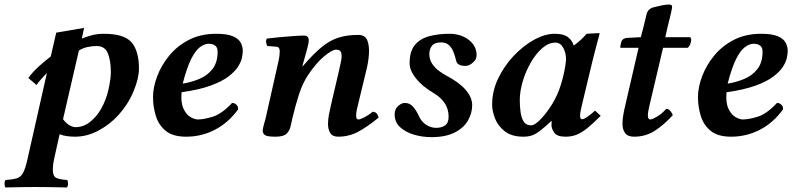

<svg xmlns="http://www.w3.org/2000/svg" viewBox="-59 -593 3495 847"><path d="M62 110 148 -271Q137 -260 124 -245.5Q111 -231 102 -218L66 -249Q84 -274 110 -298Q136 -322 165 -344L189 -449L312 -470L302 -423Q322 -431 346 -437.5Q370 -444 399 -444Q489 -444 521.5 -406Q554 -368 554 -290Q554 -248 530.5 -191Q507 -134 464 -86Q426 -44 375.5 -17Q325 10 272 10Q253 10 235.5 7.5Q218 5 204 -1L180 107Q177 120 175.5 133Q174 146 174 155Q174 185 189.5 192Q205 199 237 201Q241 205 241 217Q241 229 236 234Q199 233 161.5 232.5Q124 232 96 232Q73 232 37.5 232.5Q2 233 -35 234Q-39 229 -39 217Q-39 205 -34 201Q-4 199 14 194Q32 189 42.5 170Q53 151 62 110ZM430 -274Q430 -325 417 -357.5Q404 -390 367 -390Q348 -390 327 -385.5Q306 -381 289 -370L219 -67Q233 -49 247.5 -40.5Q262 -32 274 -32Q309 -32 338 -55Q367 -78 386 -111Q410 -153 420 -200Q430 -247 430 -274Z M1012 -369Q1012 -358 1008.5 -339.5Q1005 -321 991.5 -299.5Q978 -278 949.5 -256Q921 -234 870.5 -215.5Q820 -197 742 -186Q738 -140 750.5 -113.5Q763 -87 781.5 -76.5Q800 -66 814 -66Q841 -66 880.5 -78.5Q920 -91 965 -139Q976 -139 984.5 -130.5Q993 -122 991 -110Q948 -51 889 -20.5Q830 10 762 10Q704 10 672.5 -15.5Q641 -41 628.5 -81.5Q616 -122 616 -165Q616 -207 634 -255.5Q652 -304 687 -347Q722 -390 774 -417Q826 -444 895 -444Q943 -444 968.5 -433Q994 -422 1003 -404.5Q1012 -387 1012 -369ZM901 -365Q901 -384 890 -392Q879 -400 862 -400Q843 -400 823 -385Q803 -370 784 -332Q765 -294 747 -224Q784 -230 819.5 -244.5Q855 -259 878 -288Q901 -317 901 -365Z M1400 -125 1435 -275Q1441 -300 1445.5 -322.5Q1450 -345 1446.5 -359.5Q1443 -374 1423 -374Q1407 -374 1372 -345.5Q1337 -317 1300 -262Q1276 -226 1260 -176.5Q1244 -127 1231 -72Q1227 -55 1223 -36Q1219 -17 1205.5 -3.5Q1192 10 1157 10Q1118 10 1109 2.5Q1100 -5 1100 -17Q1100 -25 1104.5 -41Q1109 -57 1113 -72L1169 -321Q1173 -339 1174 -349.5Q1175 -360 1175 -367Q1175 -375 1172 -380.5Q1169 -386 1160 -387L1120 -390Q1116 -397 1115 -407Q1114 -417 1119 -423Q1143 -426 1175 -429Q1207 -432 1236.5 -434Q1266 -436 1282 -436Q1303 -436 1303 -415Q1303 -402 1295.5 -375.5Q1288 -349 1280 -320L1275 -301L1276 -300Q1322 -354 1359 -384.5Q1396 -415 1434 -427Q1472 -439 1521 -439Q1552 -439 1561.5 -414.5Q1571 -390 1568.5 -354Q1566 -318 1557 -283L1521 -134Q1518 -123 1515 -108.5Q1512 -94 1512 -83Q1512 -66 1522 -66Q1530 -66 1548.5 -75.5Q1567 -85 1585 -100Q1596 -100 1602.5 -92.5Q1609 -85 1611 -74Q1561 -33 1520.5 -11.5Q1480 10 1433 10Q1408 10 1398 -6Q1388 -22 1388 -46Q1388 -64 1391.5 -84Q1395 -104 1400 -125Z M2043 -359Q2046 -335 2031.5 -321Q2017 -307 2006 -304Q1990 -300 1973 -305Q1956 -310 1953 -326Q1949 -344 1942 -362.5Q1935 -381 1922 -393.5Q1909 -406 1887 -406Q1858 -406 1846.5 -391Q1835 -376 1835 -355Q1835 -330 1848 -311Q1861 -292 1878.5 -279.5Q1896 -267 1909 -260Q1965 -231 1994.5 -197.5Q2024 -164 2024 -129Q2024 -94 2005.5 -61.5Q1987 -29 1947 -8.5Q1907 12 1844 12Q1804 12 1767 1Q1730 -10 1706 -32Q1682 -54 1682 -88Q1682 -112 1697.5 -125.5Q1713 -139 1726 -139Q1748 -139 1762.5 -123Q1777 -107 1789 -81Q1800 -56 1821 -42.5Q1842 -29 1865 -29Q1888 -29 1904 -39.5Q1920 -50 1920 -78Q1920 -113 1902 -139Q1884 -165 1853 -183Q1804 -212 1776 -247Q1748 -282 1748 -314Q1748 -367 1771.5 -395Q1795 -423 1835.5 -433.5Q1876 -444 1924 -444Q1971 -444 2005 -420Q2039 -396 2043 -359Z M2374 -39Q2374 -42 2374 -48Q2374 -54 2375 -58L2373 -59Q2342 -30 2322 -15Q2302 0 2286 5Q2270 10 2250 10Q2198 10 2167.5 -14Q2137 -38 2124.5 -71Q2112 -104 2112 -132Q2112 -191 2138.5 -246.5Q2165 -302 2207 -346.5Q2249 -391 2297 -417.5Q2345 -444 2388 -444Q2427 -444 2446 -429.5Q2465 -415 2472 -392Q2489 -404 2503 -417Q2517 -430 2529 -444L2584 -447Q2586 -447 2586 -444Q2586 -444 2582.5 -430.5Q2579 -417 2573.5 -397Q2568 -377 2563 -356.5Q2558 -336 2554 -321L2507 -125Q2500 -96 2500 -83Q2500 -67 2509 -67Q2524 -67 2566 -105L2591 -82Q2556 -47 2531 -27Q2506 -7 2484 1.5Q2462 10 2436 10Q2398 10 2386 -8Q2374 -26 2374 -39ZM2407 -195Q2417 -222 2424 -250Q2431 -278 2434.5 -300.5Q2438 -323 2438 -331Q2438 -360 2425.5 -382.5Q2413 -405 2391 -405Q2361 -405 2333 -380.5Q2305 -356 2282.5 -317Q2260 -278 2247 -234Q2234 -190 2234 -151Q2234 -124 2237.5 -98.5Q2241 -73 2251.5 -56.5Q2262 -40 2284 -40Q2298 -40 2320.5 -61.5Q2343 -83 2367 -118.5Q2391 -154 2407 -195Z M2697 -118 2758 -382H2683Q2677 -382 2677 -384Q2677 -386 2679 -396.5Q2681 -407 2682 -409Q2684 -415 2690 -420Q2696 -425 2710 -426L2768 -429L2781 -479Q2788 -508 2793.5 -531Q2799 -554 2825 -561Q2840 -565 2859 -569Q2878 -573 2892 -573Q2906 -573 2906 -564Q2906 -558 2902 -539.5Q2898 -521 2893 -502Q2888 -483 2886 -474L2876 -429H2985Q2991 -425 2990 -414.5Q2989 -404 2984.5 -394.5Q2980 -385 2974 -382H2866L2806 -127Q2804 -117 2801.5 -105.5Q2799 -94 2799 -84Q2799 -66 2810 -66Q2818 -66 2839.5 -78.5Q2861 -91 2880 -113Q2891 -113 2899 -102.5Q2907 -92 2909 -85Q2872 -44 2831 -17Q2790 10 2738 10Q2711 10 2699 -5.5Q2687 -21 2687 -47Q2687 -63 2690 -82Q2693 -101 2697 -118Z M3416 -369Q3416 -358 3412.5 -339.5Q3409 -321 3395.5 -299.5Q3382 -278 3353.5 -256Q3325 -234 3274.5 -215.5Q3224 -197 3146 -186Q3142 -140 3154.5 -113.5Q3167 -87 3185.5 -76.5Q3204 -66 3218 -66Q3245 -66 3284.5 -78.5Q3324 -91 3369 -139Q3380 -139 3388.5 -130.5Q3397 -122 3395 -110Q3352 -51 3293 -20.5Q3234 10 3166 10Q3108 10 3076.5 -15.5Q3045 -41 3032.5 -81.5Q3020 -122 3020 -165Q3020 -207 3038 -255.5Q3056 -304 3091 -347Q3126 -390 3178 -417Q3230 -444 3299 -444Q3347 -444 3372.5 -433Q3398 -422 3407 -404.5Q3416 -387 3416 -369ZM3305 -365Q3305 -384 3294 -392Q3283 -400 3266 -400Q3247 -400 3227 -385Q3207 -370 3188 -332Q3169 -294 3151 -224Q3188 -230 3223.5 -244.5Q3259 -259 3282 -288Q3305 -317 3305 -365Z"/></svg>

Font: Libertinus Serif Semibold Italic
Style: Regular
Weight: 600
Italic angle: -11.5°
Designer: Philipp H. Poll, Khaled Hosny
Foundry: Caleb Maclennan
Version: Version 7.051;RELEASE